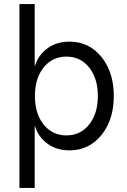

<svg xmlns="http://www.w3.org/2000/svg" viewBox="-20 -720 622 940"><path d="M319.8 16.1Q257.3 16.1 212.2 -16.6Q167 -49.3 149.9 -106V200.2H75.2V-700.2H149.9V-394Q167 -450.7 212.2 -483.4Q257.3 -516.1 319.8 -516.1Q415.5 -516.1 476.3 -441.7Q537.1 -367.2 537.1 -250Q537.1 -132.8 476.3 -58.3Q415.5 16.1 319.8 16.1ZM193.6 -110.4Q236.3 -57.1 305.2 -57.1Q374 -57.1 416.5 -110.4Q459 -163.6 459 -250Q459 -336.4 416.5 -389.6Q374 -442.9 305.2 -442.9Q236.3 -442.9 193.6 -389.6Q150.9 -336.4 150.9 -250Q150.9 -163.6 193.6 -110.4Z"/></svg>

Font: Uncut Sans
Style: Regular
Weight: 400
Designer: Kasper Nordkvist
Foundry: UNCUT.wtf
Version: Version 1.304;Glyphs 3.2 (3246)